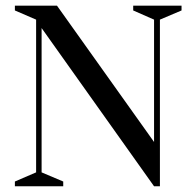

<svg xmlns="http://www.w3.org/2000/svg" viewBox="-20 -652 678 672"><path d="M106.4 -48.7V-583.3L32.1 -615.4V-632.1H179.5L519.2 -155.1V-583.3L446.2 -615.4V-632.1H615.4V-615.4L539.7 -583.3V0H519.2L125.6 -553.8V-48.7L201.3 -16.7V0H32.1V-16.7Z"/></svg>

Font: Suranna
Style: Regular
Weight: 400
Version: Version 1.0.5; ttfautohint (v1.2.42-39fb)